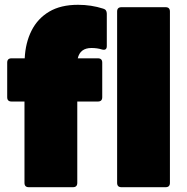

<svg xmlns="http://www.w3.org/2000/svg" viewBox="-20 -780 778 800"><path d="M100 0Q82 0 82 -18V-357H28Q10 -357 10 -375V-519Q10 -537 28 -537H83Q86 -602 111.5 -652.5Q137 -703 185 -731.5Q233 -760 305 -760Q333 -760 359 -756Q385 -752 410 -744Q425 -740 425 -723V-588Q425 -568 404 -574Q385 -580 361 -580Q314 -580 304 -537H388Q406 -537 406 -519V-375Q406 -357 388 -357H302V-18Q302 0 284 0ZM486 0Q468 0 468 -18V-732Q468 -750 486 -750H670Q688 -750 688 -732V-18Q688 0 670 0Z"/></svg>

Font: LINE Seed Sans Heavy
Style: Regular
Weight: 900
Designer: LINE VX Design & Dalton Maag Ltd & Sandoll Inc
Foundry: Dalton Maag Ltd
Version: Version 1.003